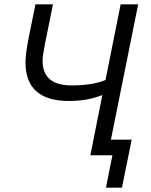

<svg xmlns="http://www.w3.org/2000/svg" viewBox="-20 -718 697 888"><path d="M470 150 500 0H398L453 -277H449Q384 -251 299 -251Q98 -251 98 -429Q98 -470 113 -545L144 -698H225L189 -520Q177 -460 177 -437Q177 -323 311 -323Q409 -323 468 -348L538 -698H619L493 -72H589L544 150Z"/></svg>

Font: Aneliza
Style: Italic
Weight: 400
Italic angle: -11.31°
Designer: Mike Abbink, Paul van der Laan, Pieter van Rosmalen
Foundry: Bold Monday
Version: Version 3.0